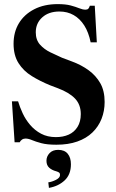

<svg xmlns="http://www.w3.org/2000/svg" viewBox="-20 -692 565 934"><path d="M254 12Q209 12 181 4.5Q153 -3 135.5 -10.5Q118 -18 104 -18Q94 -18 86.5 -12.5Q79 -7 76 0H51L38 -199H68Q76 -172 90 -141.5Q104 -111 126.5 -84.5Q149 -58 180 -41.5Q211 -25 252 -25Q287 -25 314 -37Q341 -49 357 -74.5Q373 -100 373 -137Q373 -183 345 -212.5Q317 -242 261 -263L224 -277Q175 -297 134.5 -322Q94 -347 70 -385Q46 -423 46 -479Q46 -536 72 -579Q98 -622 146.5 -647Q195 -672 261 -672Q299 -672 323.5 -665.5Q348 -659 365 -652Q382 -645 396 -645Q405 -645 409.5 -649.5Q414 -654 417 -664H441L451 -486H421Q411 -535 390 -568Q369 -601 338.5 -618.5Q308 -636 269 -636Q217 -636 185.5 -607.5Q154 -579 154 -535Q154 -498 174.5 -475Q195 -452 225 -437.5Q255 -423 282 -411L330 -393Q376 -376 411.5 -350Q447 -324 468 -287Q489 -250 489 -196Q489 -152 474 -114Q459 -76 429.5 -47.5Q400 -19 356 -3.5Q312 12 254 12ZM218 222 215 195Q232 193 252 183Q272 173 272 159Q272 151 267.5 147.5Q263 144 253 141Q233 136 219.5 124Q206 112 206 90Q206 69 221 53Q236 37 263 37Q294 37 309.5 56Q325 75 325 107Q325 157 294.5 185.5Q264 214 218 222Z"/></svg>

Font: Frank Ruhl Libre SemiBold
Style: Regular
Weight: 600
Designer: Yanek Iontef
Foundry: Fontef
Version: Version 6.003;gftools[0.9.30]